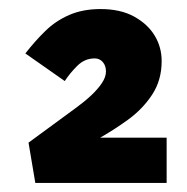

<svg xmlns="http://www.w3.org/2000/svg" viewBox="-20 -822 413 424"><path d="M58 -418 43 -507 148 -584Q166 -597 181 -611Q196 -625 205 -638.5Q214 -652 214 -664Q214 -677 207 -685Q200 -693 189 -693Q167 -693 150.5 -676.5Q134 -660 123 -643L36 -704Q57 -731 80 -753.5Q103 -776 133 -789Q163 -802 202 -802Q246 -802 276 -785.5Q306 -769 321.5 -743.5Q337 -718 337 -687Q337 -645 316 -613Q295 -581 262.5 -557.5Q230 -534 196 -515L148 -486L149 -518H348V-418Z"/></svg>

Font: Lexend Tera ExtraBold
Style: Regular
Weight: 800
Designer: Bonnie Shaver-Troup, Thomas Jockin
Foundry: Lexend
Version: Version 1.007